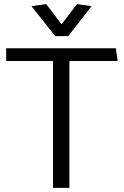

<svg xmlns="http://www.w3.org/2000/svg" viewBox="-20 -915 603 935"><path d="M10 -618H238V0H318V-618H553L544 -680H10ZM133 -885 249 -739H312L426 -885L355 -895L280 -797L205 -895Z"/></svg>

Font: Catamaran
Style: Regular
Weight: 400
Designer: Pria Ravichandran
Version: Version 1.000;PS 001.000;hotconv 1.0.70;makeotf.lib2.5.58329